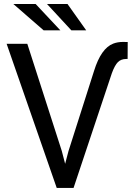

<svg xmlns="http://www.w3.org/2000/svg" viewBox="-20 -927 650 947"><path d="M603 -636.2Q577.1 -636.2 561.5 -620.6Q545.9 -605 531.7 -565.9L342.8 0H259.8L12.7 -710.9H114.7L284.7 -182.6L301.3 -119.1L317.9 -182.1L443.8 -577.1Q478.5 -689 538.6 -711.9Q560.1 -720.2 587.4 -720.2L609.9 -719.7L609.4 -636.2ZM405.3 -777.3H332L211.9 -907.2H313ZM277.8 -777.3H195.3L45.9 -907.2H155.8Z"/></svg>

Font: RobotoMono-Regular
Style: Regular
Weight: 400
Designer: Google
Version: Version 2.000985; 2015; ttfautohint (v1.3)